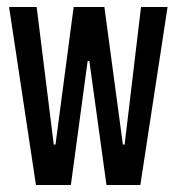

<svg xmlns="http://www.w3.org/2000/svg" viewBox="-20 -530 504 550"><path d="M83 0 6 -510H85L134 -116H139L191 -510H279L332 -116H337L384 -510H460L382 0H285L236 -355H231L183 0Z"/></svg>

Font: Saira UltraCondensed SemiBold
Style: Regular
Weight: 600
Width: 1
Designer: Hector Gatti with collaboration of the Omnibus-Type team
Foundry: Omnibus-Type
Version: Version 1.101